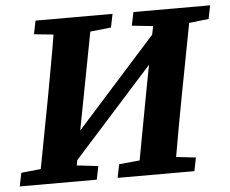

<svg xmlns="http://www.w3.org/2000/svg" viewBox="-51 -713 921 770"><g transform="rotate(-5 410.0 -328.5)"><path d="M502 -603 513 -657H822L811 -603L732 -594L678 -311Q666 -249 655 -187Q644 -125 633 -63L712 -54L701 0H392L403 -54L486 -62L539 -347L557 -441L237 -85L233 -64L319 -54L308 0H-2L9 -54L88 -62L142 -347Q153 -409 164.5 -471Q176 -533 186 -595L108 -603L119 -657H429L418 -603L334 -594L280 -311L259 -202L580 -560L587 -594Z"/></g></svg>

Font: Source Serif Pro
Style: Bold Italic
Weight: 700
Italic angle: -12°
Designer: Frank Grießhammer
Foundry: Adobe Systems Incorporated
Version: Version 3.001;hotconv 1.0.111;makeotfexe 2.5.65597